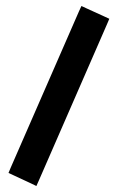

<svg xmlns="http://www.w3.org/2000/svg" viewBox="-20 -394 417 639"><path d="M269 -365.7 326.7 -339.4 343.8 -331.5 336.4 -314 109.4 206.5 101.1 225.1 83 216.3 25.4 189.5 8.3 181.6 15.6 164.1 242.7 -356 251 -374Z"/></svg>

Font: Samim FD
Style: Bold-FD
Weight: 700
Foundry: DejaVu fonts team - Redesigned by Saber Rastikerdar
Version: Version 4.0.1